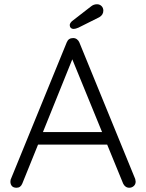

<svg xmlns="http://www.w3.org/2000/svg" viewBox="-20 -882 687 903"><path d="M618 -28Q618 -15 609 -7Q600 1 588 1Q578 1 570.5 -4.5Q563 -10 559 -19L484 -202H159L85 -19Q77 1 58 1Q44 1 37 -6Q30 -13 29 -25V-28Q29 -34 30 -37L294 -683Q302 -703 324 -703Q334 -703 341.5 -697.5Q349 -692 353 -683L616 -40Q618 -32 618 -28ZM182 -261H460L320 -603ZM308 -764Q308 -772 318 -782L407 -851Q420 -862 436 -862Q449 -862 457.5 -853.5Q466 -845 466 -832Q466 -812 447 -801L349 -752Q335 -746 327 -746Q318 -746 313 -751Q308 -756 308 -764Z"/></svg>

Font: Quicksand
Style: Regular
Weight: 400
Designer: Andrew Paglinawan
Foundry: Andrew Paglinawan
Version: Version 3.000